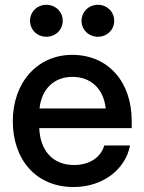

<svg xmlns="http://www.w3.org/2000/svg" viewBox="-20 -751 587 783"><path d="M279.8 11.7C397.5 11.7 490.7 -57.6 510.3 -157.7H405.3C391.1 -110.4 347.2 -78.1 281.7 -78.1C193.8 -78.1 143.6 -138.7 140.1 -228.5H517.1V-258.3C517.1 -417 421.4 -527.3 274.4 -527.3C132.3 -527.3 32.2 -414.1 32.2 -256.8C32.2 -101.1 126 11.7 279.8 11.7ZM379.4 -601.1C416.5 -601.1 445.8 -629.4 445.8 -666C445.8 -703.1 416.5 -731.4 379.4 -731.4C341.8 -731.4 312.5 -703.1 312.5 -666C312.5 -629.4 341.8 -601.1 379.4 -601.1ZM168.9 -601.1C206.5 -601.1 235.8 -629.4 235.8 -666C235.8 -703.1 206.5 -731.4 168.9 -731.4C131.8 -731.4 102.5 -703.1 102.5 -666C102.5 -629.4 131.8 -601.1 168.9 -601.1ZM141.1 -308.6C149.4 -387.7 200.2 -437.5 275.4 -437.5C351.6 -437.5 402.8 -387.7 411.1 -308.6Z"/></svg>

Font: Raveo Display Display Medium
Style: Regular
Weight: 500
Designer: Jakub Foglar, Rasmus Andersson (Inter)
Foundry: Jakubfoglar.com
Version: Version 1.100;Glyphs 3.2.3 (3260)